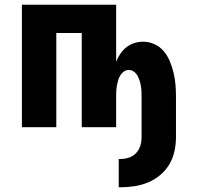

<svg xmlns="http://www.w3.org/2000/svg" viewBox="-20 -540 840 815"><path d="M490 255H484V135H490Q508 135 526 129.5Q544 124 557 110.5Q570 97 575.5 79Q581 61 581 42V-129Q581 -141 580.5 -152.5Q580 -164 578 -175.5Q576 -187 572.5 -198Q569 -209 563.5 -219Q558 -229 548 -236Q538 -243 527 -243Q515 -243 505.5 -236Q496 -229 490 -219Q484 -209 481 -198Q478 -187 476 -175.5Q474 -164 473.5 -152.5Q473 -141 473 -129V0H327V-400H219V0H73V-520H473V-278Q480 -296 491 -312Q502 -328 516.5 -339.5Q531 -351 549.5 -357Q568 -363 587 -363Q613 -363 636.5 -352Q660 -341 676 -321.5Q692 -302 701.5 -278.5Q711 -255 717 -230Q723 -205 725 -180Q727 -155 727 -129V42Q727 72 720.5 102Q714 132 698.5 158Q683 184 659.5 203.5Q636 223 608 234.5Q580 246 550 250.5Q520 255 490 255Z"/></svg>

Font: Iosevka Aile Heavy
Style: Regular
Weight: 900
Designer: Belleve Invis
Foundry: Belleve Invis
Version: Version 31.1.0; ttfautohint (v1.8.4)